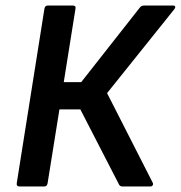

<svg xmlns="http://www.w3.org/2000/svg" viewBox="-20 -675 654 695"><path d="M51.1 0Q38.9 0 40.6 -11.8L140.9 -643.9Q142.9 -655 153.3 -655H243.5Q255.3 -655 253.3 -643.9L210.8 -377.7H274L485.6 -646.9Q491.6 -655 501.4 -655H606.1Q612.5 -655 614 -651.3Q615.5 -647.6 611.2 -641.9L367.6 -337.9L532.7 -13.8Q535.4 -8.7 532.7 -4.4Q530 0 523.9 0H422.9Q413.1 0 409.4 -9.9L270.8 -279H195.1L152.3 -11.8Q150.3 0 140.5 0Z"/></svg>

Font: Sofia Sans Semi Condensed
Style: Italic
Weight: 400
Italic angle: -9°
Designer: Botio Nikoltchev, Ani Petrova
Foundry: lettersoup
Version: Version 4.101